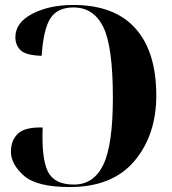

<svg xmlns="http://www.w3.org/2000/svg" viewBox="-20 -744 695 774"><path d="M261 10Q433 10 521.5 -94.5Q610 -199 610 -359Q610 -536 525.5 -630Q441 -724 275 -724Q179 -724 110.5 -688.5Q42 -653 42 -594Q42 -562 63 -541.5Q84 -521 148 -519Q155 -627 183.5 -670.5Q212 -714 276 -714Q357 -714 396 -636Q435 -558 435 -350Q435 -160 396.5 -80Q358 0 278 0Q199 0 173 -52.5Q147 -105 152 -230Q80 -232 52 -205Q24 -178 24 -132Q24 -83 75.5 -36.5Q127 10 261 10Z"/></svg>

Font: Noto Serif Display SemiCondensed Extra
Style: Regular
Weight: 800
Width: 4
Designer: Monotype Design Team
Foundry: Monotype Imaging Inc.
Version: Version 1.900